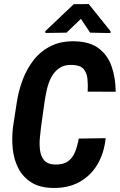

<svg xmlns="http://www.w3.org/2000/svg" viewBox="-20 -927 597 957"><path d="M372.6 -236.3 506.8 -238.3Q499 -164.1 465.6 -107.4Q432.1 -50.8 375.2 -19.5Q318.4 11.7 241.2 9.8Q176.8 8.3 135.3 -18.3Q93.8 -44.9 71.3 -88.6Q48.8 -132.3 43.5 -185.8Q38.1 -239.3 44.9 -294.9L63.5 -415.5Q72.3 -474.6 93.3 -530Q114.3 -585.4 148.9 -629.2Q183.6 -672.9 234.1 -697.8Q284.7 -722.7 351.1 -721.2Q427.7 -719.7 472.4 -685.8Q517.1 -651.9 536.6 -595.2Q556.2 -538.6 556.6 -469.7L417 -470.2Q418.9 -503.4 416 -533.4Q413.1 -563.5 396.7 -582.8Q380.4 -602.1 340.3 -603.5Q301.3 -605 276.1 -587.9Q251 -570.8 236.1 -542.5Q221.2 -514.2 213.6 -481Q206.1 -447.8 201.7 -416.5L184.6 -294.4Q181.2 -269 178.5 -237.8Q175.8 -206.5 179.7 -177.2Q183.6 -147.9 199.7 -128.4Q215.8 -108.9 252 -106.9Q294.4 -105.5 318.4 -122.6Q342.3 -139.6 354.2 -169.7Q366.2 -199.7 372.6 -236.3ZM422.4 -906.7 530.8 -771.5V-762.2L429.2 -764.2L383.3 -833L311.5 -764.2L206.1 -762.7V-772L347.7 -906.2Z"/></svg>

Font: Roboto Condensed
Style: Bold Italic
Weight: 700
Italic angle: -12°
Designer: Christian Robertson
Foundry: Google
Version: Version 3.0